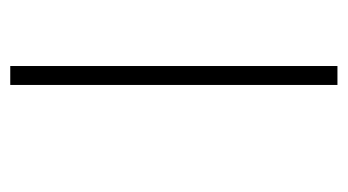

<svg xmlns="http://www.w3.org/2000/svg" viewBox="-168 -494 662 365"><g transform="rotate(-90 162.5 -311.0)"><path d="M184 -622V0H220V-622Z"/></g></svg>

Font: Noto Sans Devanagari UI ExtraCondensed ExtraLight
Style: Regular
Weight: 200
Width: 2
Designer: Jelle Bosma - Monotype Design Team
Foundry: Monotype Imaging Inc.
Version: Version 2.004